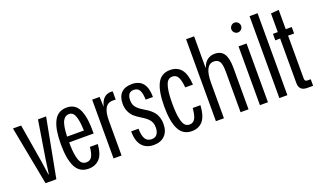

<svg xmlns="http://www.w3.org/2000/svg" viewBox="-76 -1162 2665 1605"><g transform="rotate(-20 1256.0 -359.5)"><path d="M112.8 0 13.2 -522.9H85.9L142.1 -185.1L160.2 -61H164.1L181.2 -184.1L235.8 -522.9H308.1L209 0Z M494.1 9.8Q415 9.8 379.6 -59.1Q344.2 -127.9 344.2 -262.2Q344.2 -327.6 352.3 -376.7Q360.4 -425.8 377.7 -461.7Q395 -497.6 424.1 -515.9Q453.1 -534.2 494.1 -534.2Q534.2 -534.2 562 -514.9Q589.8 -495.6 605.5 -457.8Q621.1 -419.9 627.4 -369.9Q633.8 -319.8 632.8 -252.9H415Q415 -174.3 425.3 -127.4Q435.5 -80.6 452.1 -63.7Q468.8 -46.9 494.1 -46.9Q528.8 -46.9 544.4 -74.7Q560.1 -102.5 564.9 -158.2H635.3Q628.4 -67.9 591.6 -29.1Q554.7 9.8 494.1 9.8ZM415 -304.2H564.9Q562.5 -371.6 552.5 -410.6Q542.5 -449.7 528.6 -462.9Q514.6 -476.1 494.1 -476.1Q476.6 -476.1 463.6 -468.3Q450.7 -460.4 439.9 -441.7Q429.2 -422.9 423.1 -388.7Q417 -354.5 415 -304.2Z M717.8 0V-522.9H784.2L787.1 -439H789.1Q802.2 -486.3 826.2 -508.1Q850.1 -529.8 886.2 -530.8Q897.9 -530.8 902.8 -528.8V-456.1Q899.9 -456.1 891.6 -456.5Q883.3 -457 877.9 -457Q831.1 -457 810.1 -419.9Q789.1 -382.8 789.1 -310.1V0Z M1074.2 9.8Q1007.3 9.8 970.5 -33.2Q933.6 -76.2 933.1 -162.1H999Q999 -103.5 1016.4 -72.8Q1033.7 -42 1074.2 -42Q1106 -42 1122.1 -63.7Q1138.2 -85.4 1138.2 -123Q1138.2 -146.5 1131.8 -164.6Q1125.5 -182.6 1111.1 -197.5Q1096.7 -212.4 1084.2 -221.4Q1071.8 -230.5 1048.3 -245.1Q1015.1 -265.1 994.9 -283.2Q974.6 -301.3 960 -332Q945.3 -362.8 945.3 -402.8Q945.3 -467.3 978.8 -499.8Q1012.2 -532.2 1072.3 -532.2Q1203.1 -532.2 1203.1 -370.1H1138.2Q1136.7 -427.7 1121.8 -454.3Q1106.9 -481 1071.3 -481Q1014.2 -481 1014.2 -408.2Q1014.2 -387.2 1020.3 -370.6Q1026.4 -354 1039.6 -340.3Q1052.7 -326.7 1064.9 -317.6Q1077.1 -308.6 1098.1 -295.9Q1118.7 -283.7 1129.9 -276.1Q1141.1 -268.6 1158.4 -252.7Q1175.8 -236.8 1185.1 -221.4Q1194.3 -206.1 1201.7 -182.1Q1209 -158.2 1209 -129.9Q1209 -64 1173.3 -27.1Q1137.7 9.8 1074.2 9.8Z M1413.1 9.8Q1334 9.8 1299.1 -59.1Q1264.2 -127.9 1264.2 -262.2Q1264.2 -396 1298.8 -464.6Q1333.5 -533.2 1413.1 -533.2Q1476.1 -533.2 1511.2 -491.2Q1546.4 -449.2 1552.7 -353H1483.9Q1478.5 -416 1462.6 -445.6Q1446.8 -475.1 1413.1 -475.1Q1387.7 -475.1 1371.6 -458Q1355.5 -440.9 1345.7 -392.8Q1335.9 -344.7 1335.9 -262.2Q1335.9 -180.2 1345.7 -132.1Q1355.5 -84 1371.6 -66.4Q1387.7 -48.8 1413.1 -48.8Q1445.8 -48.8 1462.2 -77.1Q1478.5 -105.5 1483.9 -169.9H1552.7Q1546.4 -72.8 1510.3 -31.5Q1474.1 9.8 1413.1 9.8Z M1628.4 0V-729H1699.7V-450.2H1702.6Q1715.8 -490.7 1744.1 -512Q1772.5 -533.2 1810.5 -533.2Q1866.2 -533.2 1892.3 -493.7Q1918.5 -454.1 1918.5 -369.1V0H1847.7V-360.8Q1847.7 -425.8 1831.8 -450.4Q1815.9 -475.1 1781.7 -475.1Q1699.7 -475.1 1699.7 -313V0Z M2020 0V-522.9H2091.3V0ZM2012.2 -676.8Q2012.2 -694.8 2025.1 -708Q2038.1 -721.2 2055.2 -721.2Q2073.2 -721.2 2086.2 -708Q2099.1 -694.8 2099.1 -676.8Q2099.1 -659.7 2086.2 -646.7Q2073.2 -633.8 2055.2 -633.8Q2038.1 -633.8 2025.1 -646.7Q2012.2 -659.7 2012.2 -676.8Z M2192.9 0V-729H2264.2V0Z M2440.9 0Q2369.1 0 2369.1 -69.8V-465.8L2326.2 -464.8V-522.9H2369.1V-689L2439.9 -694.8V-522.9H2493.2V-464.8L2439.9 -465.8V-84Q2439.9 -70.3 2445.8 -64.2Q2451.7 -58.1 2465.8 -58.1H2493.2V0Z"/></g></svg>

Font: Lumene Sans Condensed
Style: Regular
Weight: 400
Width: 3
Designer: Deni Anggara
Version: Version 1.003;Glyphs 3.1.2 (3151)